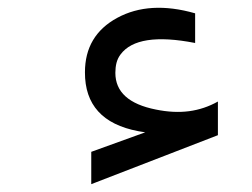

<svg xmlns="http://www.w3.org/2000/svg" viewBox="-20 -472 642 490"><path d="M212.9 -2V-84.5L350.6 -134.3L333 -137.2Q196.3 -163.1 196.8 -287.6Q196.8 -381.8 279.3 -426.5Q361.8 -471.2 478 -438V-362.3Q330.6 -391.1 287.6 -333Q280.3 -323.2 277.3 -311.5Q274.4 -299.8 274.4 -286.1Q274.4 -212.9 377.9 -192.4Q423.3 -183.1 462.4 -188.2Q501.5 -193.4 536.1 -212.9V-127Z"/></svg>

Font: Vazir Code Hack
Style: Code-Hack
Weight: 400
Foundry: DejaVu fonts team - Redesigned by Saber Rastikerdar
Version: Version 1.1.2